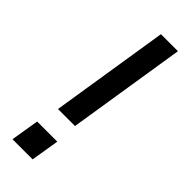

<svg xmlns="http://www.w3.org/2000/svg" viewBox="-243 -756 782 782"><g transform="rotate(45 148.0 -365.0)"><path d="M174 -218H76L157 -730H255ZM148 0H32L52 -122H168Z"/></g></svg>

Font: Sora Variable Italic
Style: Regular
Weight: 400
Designer: Jonathan Barnbrook, Julián Moncada
Foundry: Barnbrook Fonts
Version: Version 2.000